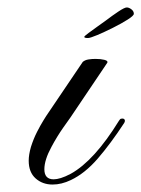

<svg xmlns="http://www.w3.org/2000/svg" viewBox="-20 -483 379 515"><path d="M121 12Q94 12 75.5 -4.5Q57 -21 57 -52Q57 -68 63 -89Q70 -111 79.5 -129.5Q89 -148 96.5 -160Q104 -172 104 -172L202 -317Q208 -322 217 -323.5Q226 -325 236 -325Q250 -325 260 -322.5Q270 -320 268 -315L169 -168Q166 -164 149.5 -140.5Q133 -117 118 -89Q99 -54 99 -29Q99 -2 124 -2Q132 -2 143.5 -5.5Q155 -9 170 -17Q233 -52 299 -159Q302 -164 304.5 -164.5Q307 -165 308 -165Q313 -165 314.5 -161.5Q316 -158 313 -153Q277 -98 242.5 -58Q208 -18 170 0Q145 12 121 12ZM216 -381Q206 -381 206 -384Q206 -386 217.5 -394.5Q229 -403 243 -413Q257 -423 264 -428Q281 -441 297.5 -452Q314 -463 320 -463Q326 -463 332.5 -458Q339 -453 339 -446Q339 -441 322.5 -430.5Q306 -420 283 -408.5Q260 -397 241 -389Q222 -381 216 -381Z"/></svg>

Font: Fleur De Leah
Style: Regular
Weight: 400
Designer: Robert E. Leuschke
Foundry: Robert E. Leuschke
Version: Version 1.010; ttfautohint (v1.8.3)